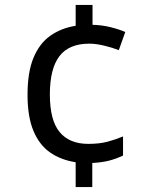

<svg xmlns="http://www.w3.org/2000/svg" viewBox="-20 -744 612 774"><path d="M353 -644Q391 -643 425.5 -634.5Q460 -626 485 -615L459 -542Q433 -552 400 -560Q367 -568 340 -568Q258 -568 219.5 -517.5Q181 -467 181 -363Q181 -259 220.5 -211.5Q260 -164 336 -164Q380 -164 412.5 -172.5Q445 -181 476 -194V-117Q449 -104 420 -96.5Q391 -89 352 -87V10H285V-90Q226 -99 182.5 -129Q139 -159 115 -216Q91 -273 91 -362Q91 -453 115 -511Q139 -569 183 -600Q227 -631 285 -640V-724H353Z"/></svg>

Font: Noto Sans Adlam Unjoined
Style: Regular
Weight: 400
Designer: Mark Jamra, Neil Patel
Foundry: JamraPatel LLC
Version: Version 3.001